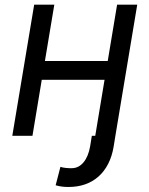

<svg xmlns="http://www.w3.org/2000/svg" viewBox="-20 -565 622 799"><path d="M122.2 -545.5H206L166.9 -311.1H428.3L467.3 -545.5H551.1L460.2 0L453.1 44Q446.4 85.2 430.2 116.7Q414.1 148.1 389.9 169.6Q365.8 191.1 334.3 202.1Q302.9 213.1 265.6 213.1Q250.7 213.1 238.6 211.6Q226.6 210.2 211.6 206L231.5 129.3Q235.8 131 241.8 132.1Q247.9 133.2 254.4 133.9Q261 134.6 267.4 134.8Q273.8 134.9 278.4 134.9Q307.2 134.9 327.4 110.8Q347.7 86.6 355.1 44L362.2 0H376.4L415.1 -233H153.8L115.1 0H31.2Z"/></svg>

Font: Inter P
Style: Italic
Weight: 400
Italic angle: -9.40001°
Designer: Rasmus Andersson
Foundry: rsms
Version: Version 3.018;git-588b23468